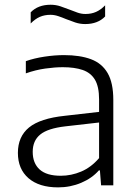

<svg xmlns="http://www.w3.org/2000/svg" viewBox="-20 -782 576 810"><path d="M225 8.5Q145 8.5 100.2 -30.2Q55.5 -69 55.5 -137Q55.5 -205.5 102.2 -244Q149 -282.5 253.5 -293.5L420 -312.5L423 -268L256 -249Q181.5 -240.5 149.8 -214.5Q118 -188.5 118 -141.5Q118 -93.5 147.2 -67Q176.5 -40.5 236.5 -40.5Q280.5 -40.5 322.5 -58.2Q364.5 -76 398 -115V-362.5Q398 -416.5 380.5 -445.8Q363 -475 328.8 -486.8Q294.5 -498.5 245 -498.5Q212 -498.5 171 -492.8Q130 -487 89 -472.5V-524Q124.5 -536.5 167.8 -543Q211 -549.5 250 -549.5Q317.5 -549.5 363.8 -532.2Q410 -515 434 -473.8Q458 -432.5 458 -360.5V0H406.5L401.5 -63H397Q368 -30 322.5 -10.8Q277 8.5 225 8.5ZM339.5 -680.5Q317.5 -680.5 297.5 -687.2Q277.5 -694 258.5 -701.5Q242 -708.5 225.5 -714Q209 -719.5 192.5 -719.5Q168 -719.5 148 -710.8Q128 -702 109.5 -683V-730Q140.5 -762 193.5 -762Q215.5 -762 235.5 -755.2Q255.5 -748.5 274.5 -741Q291.5 -734 307.8 -728.5Q324 -723 340.5 -723Q365.5 -723 385.2 -731.8Q405 -740.5 423.5 -759.5V-712.5Q392.5 -680.5 339.5 -680.5Z"/></svg>

Font: Encode Sans SemiExpanded Light
Style: Regular
Weight: 300
Width: 6
Designer: Multiple Designers
Foundry: Impallari Type
Version: Version 3.002